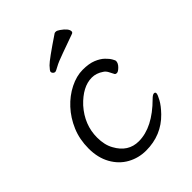

<svg xmlns="http://www.w3.org/2000/svg" viewBox="-209 -822 948 948"><g transform="rotate(-45 265.0 -347.5)"><path d="M429 -56Q357 18 250 18Q198 18 153.5 -6.5Q109 -31 82.5 -78.5Q56 -126 56 -190Q56 -254 78.5 -307Q101 -360 138 -400Q175 -440 221 -463Q267 -486 310.5 -486Q354 -486 382 -474.5Q410 -463 426.5 -447Q443 -431 450.5 -417.5Q458 -404 458 -401Q458 -385 443 -370Q428 -355 419 -355Q410 -355 407 -360Q400 -374 393 -387Q386 -400 375 -407Q346 -427 315 -427Q251 -427 188 -360Q124 -288 124 -199Q124 -147 144 -112Q183 -40 257 -40Q353 -40 453 -140Q468 -155 477 -155Q486 -155 486 -146Q486 -137 472 -111.5Q458 -86 429 -56ZM399 -649Q350 -631 301.5 -614Q253 -597 233 -585.5Q213 -574 207 -574Q201 -574 196 -579Q191 -584 191 -590.5Q191 -597 210 -617Q229 -637 341 -712Q343 -713 350 -713Q357 -713 370 -704Q406 -679 406 -659Q406 -652 399 -649Z"/></g></svg>

Font: LXGW WenKai Lite
Style: Regular
Weight: 400
Designer: LXGW / Fontworks Inc.
Foundry: LXGW / Fontworks Inc.
Version: Version 1.511; March 25, 2025